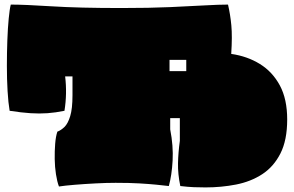

<svg xmlns="http://www.w3.org/2000/svg" viewBox="-20 -796 1282 837"><path d="M876 21Q850 21 825 20Q800 19 766 15Q755 -38 756 -84.5Q757 -131 764 -182V-281H722V-232Q736 -160 732.5 -96Q729 -32 716 15Q691 12 660.5 9Q630 6 587.5 3.5Q545 1 484 1Q445 1 397 3.5Q349 6 306 9.5Q263 13 237 17Q229 -4 224 -36Q219 -68 218.5 -102.5Q218 -137 220.5 -169Q223 -201 230 -222Q246 -228 261 -242.5Q276 -257 286 -289.5Q296 -322 296 -381V-463H264Q273 -387 261 -313Q222 -305 187 -302.5Q152 -300 113 -302.5Q74 -305 22 -313Q16 -348 13 -399.5Q10 -451 10 -508.5Q10 -566 12 -620Q14 -674 18 -715.5Q22 -757 27 -776Q86 -776 205 -768.5Q324 -761 508 -761Q633 -761 722 -765Q811 -769 872.5 -772.5Q934 -776 974 -776Q984 -733 988.5 -685.5Q993 -638 988 -561Q1058 -551 1113 -517Q1168 -483 1200 -423.5Q1232 -364 1232 -275Q1232 -185 1202.5 -127Q1173 -69 1123 -36.5Q1073 -4 1009 8.5Q945 21 876 21ZM719 -486H792V-535H719Z"/></svg>

Font: Oi
Style: Regular
Weight: 400
Designer: Kostas Bartsokas, Mohamad Dakak
Foundry: Foundry5
Version: Version 4.000